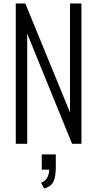

<svg xmlns="http://www.w3.org/2000/svg" viewBox="-20 -830 560 1108"><path d="M71 0V-810H126L384 -181V-810H450V0H396L137 -636V0ZM235 258 217 225Q245 213 254.5 191.5Q264 170 264 149H221V61H302V138Q302 187 289 216.5Q276 246 235 258Z"/></svg>

Font: Oswald Light
Style: Regular
Weight: 300
Designer: Vernon Adams
Foundry: Vernon Adams
Version: Version 4.103;gftools[0.9.33.dev8+g029e19f]